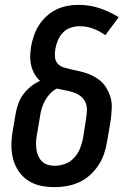

<svg xmlns="http://www.w3.org/2000/svg" viewBox="-20 -763 540 791"><path d="M205 8Q175 8 147 2Q119 -4 96 -19Q73 -34 57.5 -56.5Q42 -79 34.5 -106Q27 -133 27 -162.5Q27 -192 32 -221L45 -298Q49 -319 56.5 -339Q64 -359 77 -376Q90 -393 107.5 -407Q125 -421 145 -430Q131 -442 122 -458.5Q113 -475 108.5 -493.5Q104 -512 104.5 -531.5Q105 -551 108 -571Q112 -593 119.5 -615.5Q127 -638 140 -658.5Q153 -679 171.5 -696Q190 -713 211.5 -723.5Q233 -734 256.5 -738.5Q280 -743 303 -743Q349 -743 391 -729Q433 -715 469 -692L414 -618Q392 -634 365 -644.5Q338 -655 309 -655Q290 -655 271.5 -649Q253 -643 239.5 -629Q226 -615 218.5 -597Q211 -579 208 -561Q205 -544 206.5 -527.5Q208 -511 218.5 -500Q229 -489 244.5 -484.5Q260 -480 275.5 -476.5Q291 -473 307 -469.5Q323 -466 337.5 -461Q352 -456 366 -448.5Q380 -441 392 -431.5Q404 -422 412.5 -409.5Q421 -397 427.5 -383Q434 -369 437.5 -353.5Q441 -338 440.5 -321.5Q440 -305 438.5 -288.5Q437 -272 434 -255L421 -179Q417 -154 408.5 -129Q400 -104 385.5 -82Q371 -60 350.5 -41.5Q330 -23 305.5 -12Q281 -1 255.5 3.5Q230 8 205 8ZM205 -80Q227 -80 248.5 -88Q270 -96 285.5 -113Q301 -130 309.5 -151Q318 -172 322 -193L334 -270Q337 -288 338 -306.5Q339 -325 332.5 -340.5Q326 -356 312.5 -366.5Q299 -377 282.5 -382.5Q266 -388 248.5 -391Q231 -394 214 -398Q198 -390 186 -377Q174 -364 165.5 -348.5Q157 -333 152 -316.5Q147 -300 145 -284L132 -207Q129 -192 128.5 -177Q128 -162 130 -148Q132 -134 137.5 -121Q143 -108 152.5 -98.5Q162 -89 176 -84.5Q190 -80 205 -80Z"/></svg>

Font: Iosevka Curly Semibold
Style: Italic
Weight: 600
Italic angle: -9°
Monospace: yes
Designer: Belleve Invis
Foundry: Belleve Invis
Version: Version 22.1.2; ttfautohint (v1.8.4)